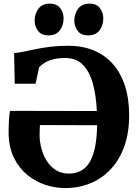

<svg xmlns="http://www.w3.org/2000/svg" viewBox="-20 -996 742 1028"><path d="M328 11Q275.5 11 223 -6.2Q170.5 -23.5 126.8 -59Q83 -94.5 55.5 -149.5Q28 -204.5 26 -280Q26 -313 27.8 -348.5Q29.5 -384 33.5 -402.5L498.5 -401.5Q494.5 -487 476.5 -550.8Q458.5 -614.5 422.8 -650Q387 -685.5 329.5 -685.5Q288.5 -685.5 260.5 -677.2Q232.5 -669 215.5 -657.5Q198.5 -646 189.5 -636L170.5 -547.5H59L55.5 -712Q76.5 -713 104.8 -719Q133 -725 169 -732.5Q205 -740 249 -745.5Q293 -751 345.5 -751Q421 -751 481.2 -726.2Q541.5 -701.5 584 -653.8Q626.5 -606 649 -536.5Q671.5 -467 671.5 -378Q671.5 -285.5 646 -213.5Q620.5 -141.5 574.2 -91.5Q528 -41.5 465.2 -15.2Q402.5 11 328 11ZM349 -66.5Q386 -66.5 414 -82Q442 -97.5 460.8 -129.2Q479.5 -161 489.2 -210Q499 -259 500 -325.5L194 -326.5Q193 -313 192.5 -300.8Q192 -288.5 192 -273Q192 -239 201.2 -202.8Q210.5 -166.5 229.8 -135.5Q249 -104.5 278.8 -85.5Q308.5 -66.5 349 -66.5ZM238 -806.5Q202 -806.5 183.8 -830.5Q165.5 -854.5 165.5 -884.5Q165.5 -922 185.8 -949.2Q206 -976.5 247 -976.5H248Q284 -976.5 302.2 -952.5Q320.5 -928.5 320.5 -898Q320.5 -860.5 300.2 -833.5Q280 -806.5 239 -806.5ZM450.5 -806.5Q414.5 -806.5 396.2 -830.5Q378 -854.5 378 -884.5Q378 -922 398.2 -949.2Q418.5 -976.5 459.5 -976.5H460.5Q497 -976.5 515 -952.5Q533 -928.5 533 -898Q533 -860.5 512.8 -833.5Q492.5 -806.5 451.5 -806.5Z"/></svg>

Font: Merriweather ExtraBold
Style: Regular
Weight: 800
Version: Version 2.100